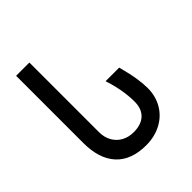

<svg xmlns="http://www.w3.org/2000/svg" viewBox="-201 -857 1003 1003"><g transform="rotate(-45 300.0 -356.0)"><path d="M306 -82Q361.5 -82 391.8 -110.5Q422 -139 422 -192Q422 -277 390 -374.5H490.5Q507.5 -311 514 -268.2Q520.5 -225.5 520.5 -194Q520.5 -134 493 -87Q465.5 -40 416 -13.8Q366.5 12.5 303.5 12.5Q194.5 12.5 137 -49.5Q79.5 -111.5 79.5 -229.5V-725H177.5V-210.5Q177.5 -172.5 193.8 -143.5Q210 -114.5 239 -98.2Q268 -82 306 -82Z"/></g></svg>

Font: JuliaMono
Style: Bold
Weight: 700
Monospace: yes
Designer: cormullion
Foundry: corm
Version: Version 0.055; ttfautohint (v1.8.4)